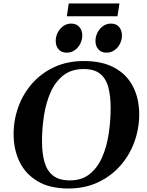

<svg xmlns="http://www.w3.org/2000/svg" viewBox="-20 -1053 832 1087"><path d="M366.7 14.2Q262.2 14.2 193.4 -26.6Q124.5 -67.4 90.8 -137Q57.1 -206.5 57.1 -293.5Q57.1 -375 84.5 -449.5Q111.8 -523.9 163.6 -582Q215.3 -640.1 288.8 -673.8Q362.3 -707.5 454.1 -707.5Q561 -707.5 630.6 -668.2Q700.2 -628.9 734.1 -560.8Q768.1 -492.7 768.1 -405.8Q768.1 -324.2 740.5 -248.8Q712.9 -173.3 660.6 -114.3Q608.4 -55.2 534.2 -20.5Q460 14.2 366.7 14.2ZM376 -31.7Q443.4 -31.7 488 -67.9Q532.7 -104 558.6 -163.6Q584.5 -223.1 595.5 -295.7Q606.4 -368.2 606.4 -441.4Q606.4 -510.7 593 -560.1Q579.6 -609.4 546.4 -635.7Q513.2 -662.1 453.6 -662.1Q384.3 -662.1 338.6 -626.2Q293 -590.3 266.6 -530.8Q240.2 -471.2 229 -398.7Q217.8 -326.2 217.8 -252.9Q217.8 -184.1 232.2 -134.5Q246.6 -85 281 -58.3Q315.4 -31.7 376 -31.7ZM583 -754.9Q553.2 -754.9 536.9 -773.7Q520.5 -792.5 520.5 -820.8Q520.5 -846.2 532 -868.7Q543.5 -891.1 563.2 -905.3Q583 -919.4 607.9 -919.4Q637.7 -919.4 654.1 -900.4Q670.4 -881.3 670.4 -852.5Q670.4 -827.6 659.2 -805.2Q647.9 -782.7 628.2 -768.8Q608.4 -754.9 583 -754.9ZM357.9 -754.9Q328.1 -754.9 311.8 -773.7Q295.4 -792.5 295.4 -820.8Q295.4 -846.2 306.9 -868.7Q318.4 -891.1 338.1 -905.3Q357.9 -919.4 382.8 -919.4Q412.6 -919.4 429.2 -900.4Q445.8 -881.3 445.8 -852.5Q445.8 -827.6 434.3 -805.2Q422.9 -782.7 403.1 -768.8Q383.3 -754.9 357.9 -754.9ZM358.4 -960.9 369.1 -1033.2H656.2L645 -960.9Z"/></svg>

Font: Gelasio SemiBold
Style: Italic
Weight: 600
Italic angle: -8.5°
Designer: Eben Sorkin
Foundry: Eben Sorkin
Version: Version 1.008